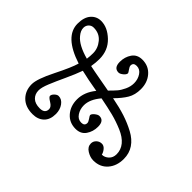

<svg xmlns="http://www.w3.org/2000/svg" viewBox="-165 -800 979 979"><g transform="rotate(-45 324.5 -310.5)"><path d="M511 -173Q470 -173 440.5 -190.5Q411 -208 378 -241Q367 -184 353.5 -142.5Q340 -101 319.5 -62.5Q299 -24 268.5 -3.5Q238 17 198 17Q147 17 114.5 -11.5Q82 -40 82 -88Q82 -111 96.5 -134.5Q111 -158 135 -158Q151 -158 162.5 -146Q174 -134 174 -117Q174 -103 161 -92Q148 -81 134 -78Q134 -58 149 -42Q164 -26 189 -26Q221 -26 246 -46.5Q271 -67 288 -107Q305 -147 315 -186Q325 -225 336 -282Q290 -321 247 -321Q219 -321 197 -306.5Q175 -292 175 -268Q175 -244 196 -244Q204 -244 217.5 -253.5Q231 -263 234 -263Q243 -263 254 -249.5Q265 -236 265 -226Q265 -192 221 -192Q186 -192 159 -210.5Q132 -229 132 -266Q132 -311 164 -339Q196 -367 244 -367Q296 -367 344 -328Q356 -400 368 -449Q331 -462 280.5 -485.5Q230 -509 194.5 -523.5Q159 -538 138 -538Q111 -538 94 -520.5Q77 -503 77 -469Q77 -432 108 -432Q124 -432 137.5 -454.5Q151 -477 159 -477Q169 -477 179.5 -466Q190 -455 190 -445Q190 -422 168 -406Q146 -390 115 -390Q74 -390 52 -413Q30 -436 30 -474Q30 -526 59.5 -555.5Q89 -585 135 -585Q173 -585 256.5 -543Q340 -501 379 -490Q427 -638 519 -638Q565 -638 589.5 -616.5Q614 -595 614 -562Q614 -516 573.5 -473.5Q533 -431 470 -431Q445 -431 415 -436Q409 -409 399.5 -355.5Q390 -302 387 -287Q410 -264 423.5 -252.5Q437 -241 460.5 -230Q484 -219 508 -219Q536 -219 558 -233.5Q580 -248 580 -272Q580 -296 559 -296Q551 -296 538 -286.5Q525 -277 522 -277Q512 -277 501 -290.5Q490 -304 490 -314Q490 -348 534 -348Q569 -348 596 -329.5Q623 -311 623 -274Q623 -229 591 -201Q559 -173 511 -173ZM483 -584Q447 -555 426 -478Q447 -475 468 -475Q504 -475 533.5 -499.5Q563 -524 563 -565Q563 -581 552 -591.5Q541 -602 525 -602Q504 -602 483 -584Z"/></g></svg>

Font: Bonbon
Style: Regular
Weight: 400
Designer: Ksenia Erulevich
Foundry: Cyreal (www.cyreal.org)
Version: Version 1.001